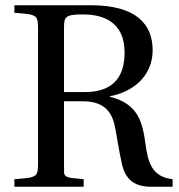

<svg xmlns="http://www.w3.org/2000/svg" viewBox="-20 -712 684 732"><path d="M35 0H299V-29C257 -33 234 -33 227 -45C224 -49 224 -50 224 -93V-326H293C353 -326 399 -307 416 -239C423 -211 434 -132 445 -86C460 -22 498 0 557 0H638V-29C560 -37 544 -93 535 -161C523 -250 505 -317 399 -343V-345C493 -363 562 -426 562 -521C562 -617 502 -692 327 -692H35V-663C123 -657 125 -655 125 -599V-93C125 -37 123 -35 35 -29ZM224 -361V-607C224 -649 231 -657 297 -657C371 -657 455 -630 455 -512C455 -407 400 -361 303 -361Z"/></svg>

Font: Lingua Franca
Style: Regular
Weight: 400
Version: Version 1.19